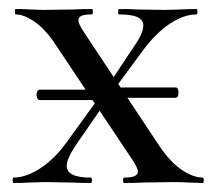

<svg xmlns="http://www.w3.org/2000/svg" viewBox="-20 -406 479 426"><path d="M376 -201Q376 -189 369 -189H223V-212H369Q376 -212 376 -201ZM61 -196Q61 -200 63 -203.5Q65 -207 68 -207H223V-184H68Q65 -184 63 -187.5Q61 -191 61 -196ZM256 -12Q286 -12 286 -25Q286 -33 274 -51L106 -303Q83 -339 58.5 -356.5Q34 -374 15 -374Q13 -374 13 -380Q13 -386 15 -386Q36 -386 46 -385L77 -384L144 -385Q158 -386 184 -386Q186 -386 186 -380Q186 -374 184 -374Q168 -374 161 -371Q154 -368 154 -361Q154 -353 166 -335L333 -83Q358 -46 383.5 -29Q409 -12 430 -12Q432 -12 432 -6Q432 0 430 0L397 -1Q385 -2 363 -2L296 -1Q282 0 256 0Q253 0 253 -6Q253 -12 256 -12ZM10 -12Q38 -12 70 -33Q102 -54 129 -92L205 -197L218 -185L149 -85Q128 -54 128 -38Q128 -12 181 -12Q184 -12 184 -6Q184 0 181 0Q154 0 141 -1L81 -2L44 -1Q33 0 10 0Q8 0 8 -6Q8 -12 10 -12ZM211 -203 276 -301Q298 -332 298 -349Q298 -362 285 -368Q272 -374 244 -374Q242 -374 242 -380Q242 -386 244 -386Q271 -386 285 -385L345 -384L382 -385Q393 -386 416 -386Q418 -386 418 -380Q418 -374 416 -374Q388 -374 357 -353.5Q326 -333 297 -294L222 -192Z"/></svg>

Font: Cormorant Infant Medium
Style: Regular
Weight: 500
Designer: Christian Thalmann (Catharsis Fonts)
Foundry: Catharsis Fonts
Version: Version 4.000